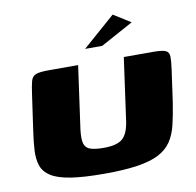

<svg xmlns="http://www.w3.org/2000/svg" viewBox="-74 -717 813 795"><g transform="rotate(-10 332.5 -319.5)"><path d="M632 -239Q624 -188 614.5 -148Q605 -108 586 -79.5Q567 -51 532.5 -33Q498 -15 442.5 -6.5Q387 2 303 2Q216 2 162 -6.5Q108 -15 79.5 -33Q51 -51 41.5 -78.5Q32 -106 34 -143Q36 -180 43 -227L64 -374Q69 -410 74 -428.5Q79 -447 94.5 -453.5Q110 -460 148 -460H273L236 -195Q231 -154 237.5 -135Q244 -116 264.5 -110Q285 -104 318 -104Q373 -104 396.5 -123.5Q420 -143 428 -194L465 -460H588Q627 -460 641 -453.5Q655 -447 655.5 -428.5Q656 -410 651 -374ZM313 -521 450 -641 522 -596 385 -521Z"/></g></svg>

Font: Genos Thin ExtraBold
Style: Italic
Weight: 800
Italic angle: -8°
Version: Version 1.010